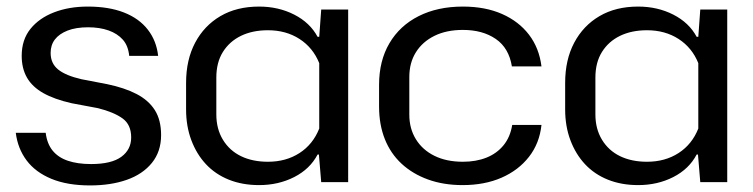

<svg xmlns="http://www.w3.org/2000/svg" viewBox="-20 -554 2289 584"><path d="M254 10Q185 10 136.5 -10Q88 -30 61 -66Q34 -102 28 -150H119Q123 -117 140 -96Q157 -75 186.5 -65Q216 -55 257 -55Q319 -55 349 -77Q379 -99 379 -136Q379 -175 352.5 -194Q326 -213 278 -225L198 -240Q145 -252 111.5 -271Q78 -290 62 -318Q46 -346 46 -384Q46 -433 72.5 -466Q99 -499 144.5 -516.5Q190 -534 247 -534Q311 -534 357 -516Q403 -498 429.5 -464Q456 -430 461 -384H373Q370 -415 353.5 -433.5Q337 -452 310 -461.5Q283 -471 248 -471Q211 -471 185.5 -461Q160 -451 147 -434Q134 -417 134 -393Q134 -361 157 -342.5Q180 -324 228 -313L306 -298Q359 -287 395.5 -268Q432 -249 451 -219Q470 -189 470 -143Q470 -93 442 -58.5Q414 -24 365.5 -7Q317 10 254 10Z M768 9Q717 9 676 -7.5Q635 -24 606.5 -54.5Q578 -85 562 -127.5Q546 -170 546 -221V-302Q546 -372 573.5 -424Q601 -476 650.5 -505Q700 -534 768 -534Q827 -534 875 -509.5Q923 -485 946 -442H951L957 -525H1039V0H957L950 -84H946Q923 -40 875 -15.5Q827 9 768 9ZM795 -62Q850 -62 891 -88.5Q932 -115 951 -163V-362Q932 -409 891 -435.5Q850 -462 795 -462Q748 -462 713 -445Q678 -428 658 -396Q638 -364 638 -318V-206Q638 -162 658 -129Q678 -96 713 -79Q748 -62 795 -62Z M1387 9Q1329 9 1282 -8Q1235 -25 1201.5 -56Q1168 -87 1150.5 -131Q1133 -175 1133 -230V-296Q1133 -369 1164.5 -422.5Q1196 -476 1253.5 -505Q1311 -534 1388 -534Q1456 -534 1507 -511.5Q1558 -489 1589 -448.5Q1620 -408 1627 -352H1537Q1528 -408 1488 -435.5Q1448 -463 1388 -463Q1338 -463 1301.5 -445Q1265 -427 1245 -395Q1225 -363 1225 -320V-205Q1225 -163 1245 -130.5Q1265 -98 1301.5 -80Q1338 -62 1388 -62Q1428 -62 1459.5 -74.5Q1491 -87 1511.5 -112Q1532 -137 1538 -174H1627Q1621 -118 1589 -77Q1557 -36 1505.5 -13.5Q1454 9 1387 9Z M1921 9Q1870 9 1829 -7.5Q1788 -24 1759.5 -54.5Q1731 -85 1715 -127.5Q1699 -170 1699 -221V-302Q1699 -372 1726.5 -424Q1754 -476 1803.5 -505Q1853 -534 1921 -534Q1980 -534 2028 -509.5Q2076 -485 2099 -442H2104L2110 -525H2192V0H2110L2103 -84H2099Q2076 -40 2028 -15.5Q1980 9 1921 9ZM1948 -62Q2003 -62 2044 -88.5Q2085 -115 2104 -163V-362Q2085 -409 2044 -435.5Q2003 -462 1948 -462Q1901 -462 1866 -445Q1831 -428 1811 -396Q1791 -364 1791 -318V-206Q1791 -162 1811 -129Q1831 -96 1866 -79Q1901 -62 1948 -62Z"/></svg>

Font: Hubot Sans Condensed ExtraLight
Style: Regular
Weight: 400
Version: Version 2.000